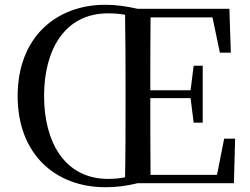

<svg xmlns="http://www.w3.org/2000/svg" viewBox="-20 -769 1050 806"><path d="M165 -366C165 -558 250 -713 434 -713C459 -713 483 -711 505 -707C507 -602 507 -498 507 -392V-339C507 -233 507 -128 505 -25C483 -20 459 -18 434 -18C250 -18 165 -175 165 -366ZM921 -187 891 -35H612C611 -136 611 -239 611 -357H780L793 -254H831V-493H793L780 -390H611C611 -498 611 -598 612 -696H872L903 -548H949L943 -732H558C514 -742 468 -749 423 -749C212 -749 54 -609 54 -366C54 -123 211 17 423 17C469 17 514 11 558 0H962L967 -187Z"/></svg>

Font: Noto Serif JP Medium
Style: Regular
Weight: 500
Designer: Ryoko NISHIZUKA 西塚涼子 (kana & ideographs); Frank Grießhammer (Latin, Greek & Cyrillic); Wenlong ZHANG 张文龙 (bopomofo); San
Foundry: Adobe
Version: Version 2.001;hotconv 1.1.0;makeotfexe 2.6.0